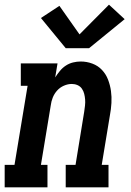

<svg xmlns="http://www.w3.org/2000/svg" viewBox="-39 -801 559 821"><path d="M-19 0V-96H23L79 -434H50V-530H207L197 -470Q206 -484 217 -497.5Q228 -511 242.5 -520.5Q257 -530 273.5 -534Q290 -538 306 -538Q332 -538 356 -529Q380 -520 397 -502Q414 -484 423 -460.5Q432 -437 435.5 -412Q439 -387 437.5 -360.5Q436 -334 431 -308L396 -96H425V0H242V-96H284L321 -323Q323 -336 324.5 -349.5Q326 -363 325 -375.5Q324 -388 321 -400Q318 -412 311 -422Q304 -432 292.5 -437Q281 -442 268 -442Q251 -442 234 -434.5Q217 -427 205 -413.5Q193 -400 186.5 -383.5Q180 -367 178 -350L136 -96H164V0ZM242 -595 136 -724 215 -776 301 -654 427 -781 494 -719 342 -595Z"/></svg>

Font: Iosevka Curly Slab Oblique
Style: Bold
Weight: 700
Italic angle: -9°
Monospace: yes
Designer: Belleve Invis
Foundry: Belleve Invis
Version: Version 11.1.0; ttfautohint (v1.8.3)